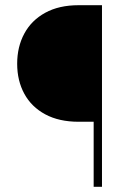

<svg xmlns="http://www.w3.org/2000/svg" viewBox="-20 -718 497 738"><path d="M46 -473Q46 -538 73.5 -589Q101 -640 154 -669Q207 -698 282 -698H372V0H340V-250H282Q207 -250 154 -278.5Q101 -307 73.5 -357.5Q46 -408 46 -473Z"/></svg>

Font: Freesentation 1 Thin
Style: Regular
Weight: 250
Designer: glyphs from Roboto by Christian Robertson / Hangul glyphs from Noto Sans CJK(Source Han Sans) by Jang Soo-young and Kang
Foundry: PT&
Version: Version 2.001